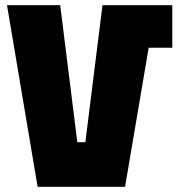

<svg xmlns="http://www.w3.org/2000/svg" viewBox="-20 -720 695 740"><path d="M125 0 7 -700H212L278 -172H309L375 -700H644V-536H553L462 0Z"/></svg>

Font: Tektur SemiCondensed ExtraBold
Style: Regular
Weight: 800
Width: 4
Designer: Adam Jagosz
Foundry: Adam Jagosz
Version: Version 1.005;gftools[0.9.30]